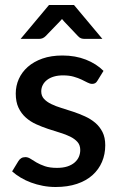

<svg xmlns="http://www.w3.org/2000/svg" viewBox="-20 -740 476 768"><path d="M370 -417.5Q366 -410.5 361 -407.5Q356 -404.5 348.5 -404.5Q340 -404.5 330 -409.8Q320 -415 306.5 -421.5Q293 -428 274.8 -433.2Q256.5 -438.5 232 -438.5Q212 -438.5 195.8 -433.8Q179.5 -429 168.2 -420.2Q157 -411.5 151 -399.8Q145 -388 145 -374.5Q145 -356.5 156 -344.5Q167 -332.5 185 -323.8Q203 -315 226 -308Q249 -301 273 -293Q297 -285 320 -274.5Q343 -264 361 -248.8Q379 -233.5 390 -211.8Q401 -190 401 -159Q401 -123 388 -92.5Q375 -62 350 -39.5Q325 -17 287.8 -4.5Q250.5 8 202.5 8Q176 8 151.2 3.2Q126.5 -1.5 104.2 -9.8Q82 -18 62.8 -29.5Q43.5 -41 28.5 -54.5L53.5 -95.5Q58 -103 64.8 -107.2Q71.5 -111.5 81.5 -111.5Q92 -111.5 102.2 -104.8Q112.5 -98 126.2 -90Q140 -82 159.5 -75.2Q179 -68.5 208 -68.5Q232 -68.5 249.5 -74.2Q267 -80 278.5 -90Q290 -100 295.5 -112.8Q301 -125.5 301 -140Q301 -159.5 290 -172Q279 -184.5 260.8 -193.5Q242.5 -202.5 219.2 -209.5Q196 -216.5 172 -224.5Q148 -232.5 124.8 -243Q101.5 -253.5 83.2 -269.8Q65 -286 54 -309.2Q43 -332.5 43 -366Q43 -396.5 55.2 -424Q67.5 -451.5 91.2 -472.5Q115 -493.5 149.8 -505.8Q184.5 -518 230 -518Q281.5 -518 323.5 -501.5Q365.5 -485 394 -456.5ZM389.5 -584.5H317.5Q311 -584.5 304.8 -586.5Q298.5 -588.5 292 -595.5L237 -653.5Q232.5 -658 228 -664Q225.5 -661 223.2 -658.5Q221 -656 218.5 -653.5L162.5 -595.5Q157 -590 150.5 -587.2Q144 -584.5 137 -584.5H62.5L176 -720H276Z"/></svg>

Font: Lato SemiBold
Style: Regular
Weight: 600
Designer: Lukasz Dziedzic with Adam Twardoch and Botio Nikoltchev
Foundry: tyPoland Lukasz Dziedzic
Version: Version 2.015; 2015-08-06; http://www.latofonts.com/